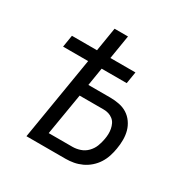

<svg xmlns="http://www.w3.org/2000/svg" viewBox="-166 -882 1007 1029"><g transform="rotate(30 337.5 -367.5)"><path d="M132 0 217 -514H62L74 -588H229L253 -735H336L312 -588H467L455 -515H300L282 -404H418Q446 -404 473.5 -398.5Q501 -393 523 -379Q545 -365 560.5 -343Q576 -321 583 -295.5Q590 -270 590 -241.5Q590 -213 585 -185Q581 -160 573 -135.5Q565 -111 551 -89Q537 -67 516.5 -49Q496 -31 472 -20Q448 -9 423.5 -4.5Q399 0 374 0ZM374 -74Q397 -74 421 -82Q445 -90 463 -108.5Q481 -127 490 -150Q499 -173 503 -197Q506 -213 506.5 -229Q507 -245 504 -260.5Q501 -276 494.5 -289.5Q488 -303 476 -312.5Q464 -322 449.5 -326.5Q435 -331 418 -331H270L227 -74Z"/></g></svg>

Font: Iosevka Custom Oblique
Style: Regular
Weight: 400
Italic angle: -9°
Designer: Belleve Invis
Foundry: Belleve Invis
Version: Version 27.0.1